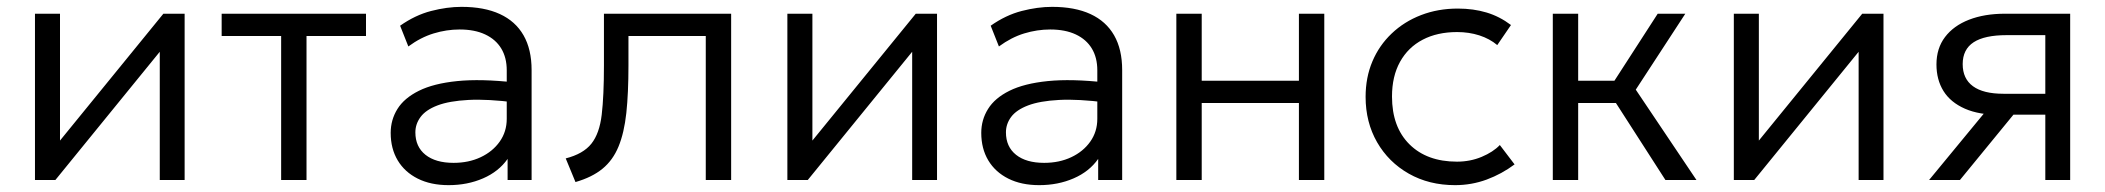

<svg xmlns="http://www.w3.org/2000/svg" viewBox="-20 -525 6140 560"><path d="M82 0V-485H155V-115L456.5 -485H518.5V0H446V-374L141.5 0Z M800 0V-420H626.5V-485H1047.5V-420H874V0Z M1288.5 15Q1236.5 15 1198.5 -4Q1160.5 -23 1140 -57.2Q1119.5 -91.5 1119.5 -137.5Q1119.5 -175.5 1139.2 -207.2Q1159 -239 1201.8 -260.2Q1244.5 -281.5 1313.5 -288.5Q1382.5 -295.5 1481.5 -284.5L1484 -226Q1402.5 -236.5 1346.2 -233.5Q1290 -230.5 1256 -217.5Q1222 -204.5 1206.8 -184Q1191.5 -163.5 1191.5 -139Q1191.5 -97 1221 -73.5Q1250.5 -50 1303 -50Q1347 -50 1382 -66.5Q1417 -83 1437.5 -112Q1458 -141 1458 -178.5V-320Q1458 -357 1442 -383.5Q1426 -410 1395.2 -424.5Q1364.5 -439 1320.5 -439Q1282.5 -439 1244.8 -427.5Q1207 -416 1171 -389.5L1147 -450Q1191 -481 1237.5 -493Q1284 -505 1326 -505Q1392.5 -505 1438 -484Q1483.5 -463 1507 -422Q1530.5 -381 1530.5 -320.5V0H1460.5V-61.5Q1434.5 -24.5 1389 -4.8Q1343.5 15 1288.5 15Z M1658.5 6 1630 -63Q1681 -76 1704.8 -105.8Q1728.5 -135.5 1735 -190.5Q1741.5 -245.5 1741.5 -334V-485H2112.5V0H2038.5V-420H1813V-334Q1813 -253.5 1806.8 -195.5Q1800.5 -137.5 1784 -97.5Q1767.5 -57.5 1737.2 -32.8Q1707 -8 1658.5 6Z M2276.5 0V-485H2349.5V-115L2651 -485H2713V0H2640.5V-374L2336 0Z M3011 15Q2959 15 2921 -4Q2883 -23 2862.5 -57.2Q2842 -91.5 2842 -137.5Q2842 -175.5 2861.8 -207.2Q2881.5 -239 2924.2 -260.2Q2967 -281.5 3036 -288.5Q3105 -295.5 3204 -284.5L3206.5 -226Q3125 -236.5 3068.8 -233.5Q3012.5 -230.5 2978.5 -217.5Q2944.5 -204.5 2929.2 -184Q2914 -163.5 2914 -139Q2914 -97 2943.5 -73.5Q2973 -50 3025.5 -50Q3069.5 -50 3104.5 -66.5Q3139.5 -83 3160 -112Q3180.5 -141 3180.5 -178.5V-320Q3180.5 -357 3164.5 -383.5Q3148.5 -410 3117.8 -424.5Q3087 -439 3043 -439Q3005 -439 2967.2 -427.5Q2929.5 -416 2893.5 -389.5L2869.5 -450Q2913.5 -481 2960 -493Q3006.5 -505 3048.5 -505Q3115 -505 3160.5 -484Q3206 -463 3229.5 -422Q3253 -381 3253 -320.5V0H3183V-61.5Q3157 -24.5 3111.5 -4.8Q3066 15 3011 15Z M3411 0V-485H3485V-289.5H3768.5V-485H3842.5V0H3768.5V-224.5H3485V0Z M4224 15Q4148 15 4089 -18.5Q4030 -52 3996.5 -110.2Q3963 -168.5 3963 -242.5Q3963 -299 3982.8 -345.8Q4002.5 -392.5 4039 -427.2Q4075.5 -462 4124.8 -481Q4174 -500 4232 -500Q4277.5 -500 4315.8 -488.5Q4354 -477 4387 -452L4347 -393.5Q4325 -412 4294.8 -421.8Q4264.5 -431.5 4230 -431.5Q4172 -431.5 4129.5 -409.2Q4087 -387 4063.5 -344.8Q4040 -302.5 4040 -243.5Q4040 -154.5 4091 -104Q4142 -53.5 4229.5 -53.5Q4268 -53.5 4301.5 -67.5Q4335 -81.5 4354.5 -102L4397.5 -45.5Q4360 -17.5 4316 -1.2Q4272 15 4224 15Z M4837.5 0 4670 -260.5 4815 -485H4895.5L4751 -263.5L4928 0ZM4509 0V-485H4583V-289.5H4727.5V-224.5H4583V0Z M5037 0V-485H5110V-115L5411.5 -485H5473.5V0H5401V-374L5096.5 0Z M5606.5 0 5806 -242 5816.5 -190Q5753 -189.5 5711 -208Q5669 -226.5 5648.5 -259.5Q5628 -292.5 5628 -337Q5628 -384 5653 -417Q5678 -450 5723 -467.5Q5768 -485 5827.5 -485H6018V0H5945.5V-422.5H5832.5Q5768.5 -422.5 5736.5 -401.8Q5704.5 -381 5704.5 -338Q5704.5 -295.5 5734.5 -273.5Q5764.5 -251.5 5823.5 -251.5H5958.5V-190.5H5852.5L5696.5 0Z"/></svg>

Font: Geologica Roman ExtraLight
Style: Regular
Weight: 250
Designer: Sindre Bremnes, Frode Helland
Foundry: Monokrom Skriftforlag AS
Version: Version 1.010;gftools[0.9.28]